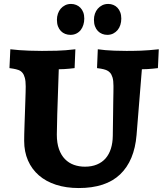

<svg xmlns="http://www.w3.org/2000/svg" viewBox="-20 -931 822 970"><path d="M669.9 -249Q659.2 -119.1 586.9 -50Q514.6 19 377.9 19Q314 19 262.9 2.4Q211.9 -14.2 176.3 -45.2Q140.6 -76.2 121.3 -120.4Q102.1 -164.6 102.1 -219.2Q102.1 -230.5 102.5 -252.9Q103 -275.4 104 -303Q105 -330.6 106 -360.6Q106.9 -390.6 107.9 -417.5Q108.9 -444.3 109.4 -464.8Q109.9 -485.4 109.9 -494.1Q109.9 -521 105.5 -537.6Q101.1 -554.2 93 -563.7Q85 -573.2 73.2 -577.4Q61.5 -581.5 46.9 -584L27.8 -586.9L32.2 -682.1Q52.7 -679.7 77.6 -677.7Q99.1 -676.3 128.2 -675Q157.2 -673.8 191.9 -673.8Q225.6 -673.8 266.8 -674.8Q308.1 -675.8 360.8 -682.1L356.9 -586.9Q343.8 -585.4 330.6 -584Q318.8 -583 304.9 -582Q291 -581.1 276.9 -581.1Q271.5 -435.1 269.3 -354.7Q267.1 -274.4 267.1 -251Q267.1 -208 278.1 -177.2Q289.1 -146.5 308.3 -127Q327.6 -107.4 353.5 -98.1Q379.4 -88.9 409.2 -88.9Q443.4 -88.9 469.7 -99.9Q496.1 -110.8 513.7 -131.1Q531.2 -151.4 540.3 -180.2Q549.3 -209 549.8 -244.1Q550.8 -306.6 551.3 -349.9Q551.8 -393.1 552.2 -421.1Q552.7 -449.2 553 -464.8Q553.2 -480.5 553.2 -487.5Q553.2 -494.6 553.2 -496.1Q553.2 -497.6 553.2 -498Q553.2 -523.4 548.6 -539.3Q543.9 -555.2 535.6 -564.2Q527.3 -573.2 515.9 -577.4Q504.4 -581.5 490.2 -584L470.2 -586.9L474.1 -682.1Q490.2 -679.7 512.2 -677.7Q530.8 -676.3 557.4 -675Q584 -673.8 619.1 -673.8Q635.7 -673.8 653.6 -674.1Q671.4 -674.3 691.2 -675Q710.9 -675.8 733.4 -677.5Q755.9 -679.2 782.2 -682.1L777.8 -586.9Q765.1 -585.4 751.5 -584Q739.7 -583 725.3 -582Q710.9 -581.1 696.8 -581.1ZM335.9 -754.9Q321.8 -754.9 309.3 -759.8Q296.9 -764.6 287.6 -774.2Q278.3 -783.7 272.9 -797.9Q267.6 -812 267.6 -831.1Q267.6 -847.2 272.5 -861.6Q277.3 -876 286.6 -887Q295.9 -897.9 309.1 -904.5Q322.3 -911.1 338.9 -911.1Q352.5 -911.1 364.7 -906.2Q377 -901.4 386.2 -891.8Q395.5 -882.3 400.6 -868.7Q405.8 -855 405.8 -836.9Q405.8 -820.3 401.1 -805.4Q396.5 -790.5 387.7 -779.3Q378.9 -768.1 365.7 -761.5Q352.5 -754.9 335.9 -754.9ZM522 -754.9Q508.3 -754.9 496.1 -759.8Q483.9 -764.6 474.6 -774.2Q465.3 -783.7 460 -797.9Q454.6 -812 454.6 -831.1Q454.6 -847.2 459.5 -861.6Q464.4 -876 473.9 -887Q483.4 -897.9 496.6 -904.5Q509.8 -911.1 526.9 -911.1Q540.5 -911.1 552.5 -906.2Q564.5 -901.4 573.5 -891.8Q582.5 -882.3 587.6 -868.7Q592.8 -855 592.8 -836.9Q592.8 -820.3 588.1 -805.4Q583.5 -790.5 574.2 -779.3Q564.9 -768.1 551.8 -761.5Q538.6 -754.9 522 -754.9Z"/></svg>

Font: Simonetta
Style: Black
Weight: 900
Designer: Gayaneh Bagdasaryan
Foundry: Brownfox
Version: Version 1.002